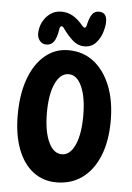

<svg xmlns="http://www.w3.org/2000/svg" viewBox="-56 -839 608 884"><g transform="rotate(5 248.5 -397.0)"><path d="M238 3Q176 3 130 -32.5Q84 -68 59 -134Q34 -200 34 -291Q34 -386 59.5 -457Q85 -528 132 -568Q179 -608 241 -608Q309 -608 358.5 -569.5Q408 -531 435.5 -462Q463 -393 463 -301Q463 -207 435.5 -139Q408 -71 357.5 -34Q307 3 238 3ZM252 -128Q290 -128 312.5 -178Q335 -228 335 -313Q335 -398 312.5 -448Q290 -498 252 -498Q213 -498 190 -448Q167 -398 167 -313Q167 -228 190 -178Q213 -128 252 -128ZM193 -782Q222 -782 246 -768.5Q270 -755 296 -724Q302 -717 307 -718Q312 -719 314 -726Q321 -761 332.5 -779Q344 -797 365 -797Q402 -797 402 -754Q402 -732 393 -703.5Q384 -675 364 -653.5Q344 -632 311 -632Q283 -632 259.5 -652Q236 -672 211 -707Q205 -716 198.5 -715Q192 -714 190 -699Q184 -660 171.5 -642.5Q159 -625 137 -625Q118 -625 106.5 -639Q95 -653 95 -672Q95 -700 107.5 -725Q120 -750 142 -766Q164 -782 193 -782Z"/></g></svg>

Font: DynaPuff Condensed
Style: Regular
Weight: 400
Width: 3
Designer: Toshi Omagari, Jennifer Daniel
Foundry: Google Fonts
Version: Version 2.000